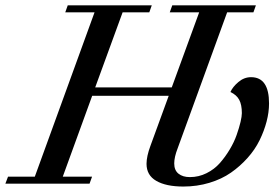

<svg xmlns="http://www.w3.org/2000/svg" viewBox="-62 -683 1024 714"><path d="M-42 0 -32.2 -25.9H67.4L289.6 -637.2H180.7L189.9 -663.1H502.4L493.2 -637.2H394L292 -357.9H576.7L678.7 -637.2H569.3L578.6 -663.1H889.6L880.4 -637.2H782.7L598.6 -131.3Q585.9 -98.6 585.9 -75.2Q585.9 -49.8 601.8 -37.1Q617.7 -24.4 644 -24.4Q676.8 -24.4 705.8 -38.8Q734.9 -53.2 755.4 -76.4Q775.9 -99.6 792.2 -127Q808.6 -154.3 818.1 -181.4Q827.6 -208.5 832.5 -229.5Q837.4 -250.5 837.4 -262.2Q837.4 -293.5 827.6 -311.8Q817.9 -330.1 794.9 -340.8Q803.2 -359.9 824.5 -377.9Q845.7 -396 871.6 -396Q938.5 -396 938.5 -298.3Q938.5 -265.6 929.4 -231Q920.4 -196.3 903.3 -161.4Q886.2 -126.5 858.6 -95.7Q831.1 -64.9 796.9 -41Q762.7 -17.1 716.8 -3.2Q670.9 10.7 619.6 10.7Q555.7 10.7 519.3 -10.3Q482.9 -31.2 482.9 -73.7Q482.9 -101.6 497.6 -141.1L565.4 -326.7H280.8L171.4 -25.9H280.3L271 0Z"/></svg>

Font: Elstob 14pt Medium
Style: Italic
Weight: 500
Italic angle: -20°
Designer: Peter S. Baker
Version: Version 1.015